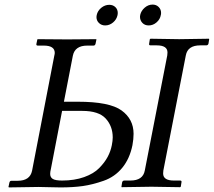

<svg xmlns="http://www.w3.org/2000/svg" viewBox="-20 -817 933 838"><path d="M791 -575 693 -73Q692 -68 692 -60Q692 -29 739 -29H766Q774 -29 772 -21L769 -2L766 0Q680 -2 641 -2L511 0L510 -2L513 -21Q515 -29 523 -29H549Q604 -29 612 -73L710 -575Q711 -580 711 -588Q711 -619 664 -619H637Q629 -619 631 -627L634 -646L637 -648Q723 -646 762 -646L892 -648L893 -646L890 -627Q888 -619 880 -619H854Q799 -619 791 -575ZM217 -574Q219 -582 219 -586Q219 -618 171 -618H145Q137 -618 139 -626L143 -645L145 -646Q238 -645 273 -645L399 -646L401 -645L397 -626Q395 -618 388 -618H361Q307 -618 298 -574L259 -373H320Q458 -373 510.5 -335Q563 -297 563 -233Q563 -210 558 -183Q546 -124 513.5 -84.5Q481 -45 432.5 -28Q384 -11 341.5 -5Q299 1 244 1Q225 1 193.5 0Q162 -1 148 -1L19 1L17 -1L21 -20Q23 -28 30 -28H57Q111 -28 120 -72ZM251 -333 202 -79Q199 -67 199 -58Q199 -43 210.5 -36Q222 -29 251 -29Q305 -29 347 -44Q389 -59 413 -83.5Q437 -108 450 -132.5Q463 -157 468 -183Q472 -203 472 -217Q472 -266 441.5 -299.5Q411 -333 339 -333ZM402 -751Q406 -770 422 -783Q438 -796 457 -796Q473 -796 483.5 -786Q494 -776 494 -760Q494 -758 493.5 -755Q493 -752 493 -751Q489 -732 473.5 -719Q458 -706 439 -706Q423 -706 412 -716.5Q401 -727 401 -743Q401 -744 401.5 -746.5Q402 -749 402 -751ZM592 -752Q596 -770 611.5 -783.5Q627 -797 646 -797Q662 -797 672.5 -786.5Q683 -776 683 -761Q683 -754 682 -752Q679 -733 663.5 -719.5Q648 -706 629 -706Q612 -706 601.5 -717Q591 -728 591 -744Q591 -749 592 -752Z"/></svg>

Font: Linux Libertine O
Style: Italic
Weight: 400
Italic angle: -12°
Designer: Philipp H. Poll
Foundry: Philipp H. Poll
Version: Version 5.1.6